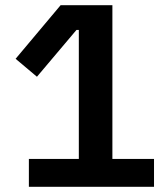

<svg xmlns="http://www.w3.org/2000/svg" viewBox="-20 -718 640 738"><path d="M572 0V-107H412V-698H213L40 -492L122 -423L274 -603H283V-107H91V0Z"/></svg>

Font: IBM Plex Thai Looped SemiBold
Style: Regular
Weight: 600
Designer: Mike Abbink, Paul van der Laan, Pieter van Rosmalen, Ben Mitchell, Mark Frömberg
Foundry: Bold Monday
Version: Version 1.0